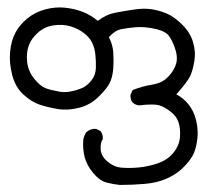

<svg xmlns="http://www.w3.org/2000/svg" viewBox="-20 -240 564 528"><path d="M309.6 268.6Q290 266.6 272 261.7Q253.9 256.8 236.3 235.8Q218.8 214.8 212.9 192.4Q207 169.9 209 144.5Q210.9 133.8 216.8 124Q228.5 113.3 244.1 114.3L255.9 120.1Q263.7 128.9 262.7 142.6Q255.9 151.4 256.8 170.4Q257.8 189.5 275.4 204.1Q293 218.8 311 220.7Q329.1 222.7 353.5 221.2Q377.9 219.7 403.8 212.4Q429.7 205.1 445.3 191.9Q460.9 178.7 469.2 160.2Q477.5 141.6 474.6 113.8Q471.7 85.9 453.1 70.3Q434.6 54.7 418.5 49.8Q402.3 44.9 362.3 49.8Q352.5 48.8 344.7 42Q337.9 34.2 338.9 20.5L344.7 7.8Q371.1 -2.9 398.9 -7.3Q426.8 -11.7 443.4 -29.8Q460 -47.9 464.8 -66.4Q469.7 -85 459.5 -112.3Q449.2 -139.6 437.5 -148.4Q425.8 -157.2 399.4 -162.1Q373 -167 351.6 -165Q330.1 -163.1 313 -159.7Q295.9 -156.2 279.3 -137.7Q290 -118.2 291.5 -95.7Q293 -73.2 291.5 -52.2Q290 -31.2 283.2 -15.1Q276.4 1 252.4 24.9Q228.5 48.8 196.8 56.6Q165 64.5 137.2 59.6Q109.4 54.7 87.9 47.4Q66.4 40 44.4 20Q22.5 0 13.7 -33.2Q4.9 -66.4 7.8 -97.2Q10.7 -127.9 22 -149.4Q33.2 -170.9 54.2 -188.5Q75.2 -206.1 103.5 -213.9Q131.8 -221.7 159.2 -218.8Q186.5 -215.8 208.5 -207Q230.5 -198.2 249 -182.6Q271.5 -200.2 297.4 -205.1Q323.2 -210 349.6 -213.9Q376 -217.8 397.9 -214.4Q419.9 -210.9 439.9 -202.1Q460 -193.4 481.9 -171.4Q503.9 -149.4 511.2 -123Q518.6 -96.7 514.6 -72.8Q510.7 -48.8 503.9 -32.7Q497.1 -16.6 464.8 19.5Q484.4 29.3 499 47.9Q513.7 66.4 519.5 91.8Q525.4 117.2 522.9 139.6Q520.5 162.1 514.2 178.7Q507.8 195.3 488.3 216.3Q468.8 237.3 440.9 250Q413.1 262.7 378.9 265.6Q344.7 268.6 309.6 268.6ZM206.1 2Q220.7 -4.9 231.9 -19.5Q243.2 -34.2 243.7 -53.7Q244.1 -73.2 242.2 -90.8Q240.2 -108.4 233.4 -122.6Q226.6 -136.7 210.9 -148.9Q195.3 -161.1 174.3 -167.5Q153.3 -173.8 128.4 -170.4Q103.5 -167 85 -150.9Q66.4 -134.8 59.1 -114.7Q51.8 -94.7 54.7 -69.3Q57.6 -43.9 74.2 -23.4Q90.8 -2.9 105 2.4Q119.1 7.8 144.5 12.2Q169.9 16.6 206.1 2Z"/></svg>

Font: JasonHandwriting4
Style: Regular
Weight: 400
Version: Version 1.01.21